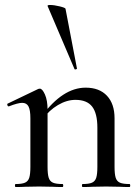

<svg xmlns="http://www.w3.org/2000/svg" viewBox="-20 -751 560 771"><path d="M312 -12Q337 -12 349.5 -17.5Q362 -23 366.5 -37.5Q371 -52 371 -81V-238Q371 -296 350 -323Q329 -350 283 -350Q248 -350 212.5 -329Q177 -308 152 -273L148 -285Q232 -399 324 -399Q379 -399 409.5 -366.5Q440 -334 440 -276V-81Q440 -52 444.5 -37.5Q449 -23 461.5 -17.5Q474 -12 500 -12Q503 -12 503 -6Q503 0 500 0Q476 0 461 -1L406 -2L351 -1Q336 0 312 0Q309 0 309 -6Q309 -12 312 -12ZM43 -12Q68 -12 80.5 -17.5Q93 -23 97.5 -37.5Q102 -52 102 -81V-276Q102 -309 94.5 -323.5Q87 -338 69 -338Q52 -338 16 -324H14Q11 -324 9.5 -329Q8 -334 11 -335L134 -394L140 -395Q150 -395 160.5 -371.5Q171 -348 171 -310V-81Q171 -52 175.5 -37.5Q180 -23 192.5 -17.5Q205 -12 231 -12Q234 -12 234 -6Q234 0 231 0Q207 0 192 -1L137 -2L81 -1Q67 0 43 0Q40 0 40 -6Q40 -12 43 -12ZM181 -731Q197 -731 219.5 -725.5Q242 -720 243 -716L289 -476Q290 -474 285 -472.5Q280 -471 279 -474L171 -727Q170 -731 181 -731Z"/></svg>

Font: Cormorant Infant Medium
Style: Regular
Weight: 500
Designer: Christian Thalmann (Catharsis Fonts)
Foundry: Catharsis Fonts
Version: Version 4.000